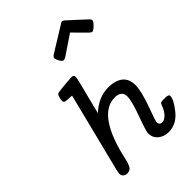

<svg xmlns="http://www.w3.org/2000/svg" viewBox="-281 -1117 1245 1245"><g transform="rotate(-45 341.5 -494.0)"><path d="M91.8 -30.8Q91.8 -31.7 98.1 -64.9L233.9 -606Q225.1 -606.9 212.2 -607.4Q199.2 -607.9 192.1 -608.4Q185.1 -608.9 177.5 -610.4Q169.9 -611.8 166.5 -616.5Q163.1 -621.1 163.1 -628.9Q163.1 -635.7 167.5 -653.3Q171.9 -670.9 178 -677Q184.1 -683.1 231 -687Q271 -689.9 304.2 -692.9Q306.2 -692.9 310.1 -693.4Q314 -693.8 314.9 -693.8Q336.9 -693.8 336.9 -673.8Q336.9 -666 326.4 -623Q315.9 -580.1 298.3 -512.9Q280.8 -445.8 272 -407.2Q349.1 -478 436 -478Q501 -478 537.1 -449.5Q573.2 -420.9 573.2 -363.8Q573.2 -310.5 536.1 -207.3Q499 -104 499 -98.1Q499 -70.3 524.9 -69.8Q546.9 -69.8 567.4 -91.8Q587.9 -113.8 600.1 -147.9Q605 -162.1 610.1 -165.5Q615.2 -168.9 627 -168.9H651.9Q682.6 -168.9 683.1 -154.8Q683.1 -119.6 632.1 -57.4Q581.1 4.9 511.2 4.9Q467.3 4.9 438.2 -19.5Q409.2 -43.9 409.2 -84Q409.2 -103 446.5 -205.1Q483.9 -307.1 483.9 -347.2Q483.9 -402.3 420.9 -401.9Q283.7 -401.9 210 -157.2Q203.1 -135.3 196 -105.2Q189 -75.2 185.1 -59.1Q181.2 -43 174.1 -25.9Q167 -8.8 156 -2Q145 4.9 128.9 4.9Q113.8 4.9 102.8 -5.4Q91.8 -15.6 91.8 -30.8ZM323.7 -856.9Q323.7 -860.8 325.2 -864.3Q326.7 -867.7 328.6 -870.4Q330.6 -873 335.7 -876.5Q340.8 -879.9 343.8 -881.8Q346.7 -883.8 354.7 -888.2Q362.8 -892.6 366.7 -896Q519.5 -991.2 522 -991.7Q524.9 -992.7 527.8 -992.7H528.8Q534.7 -992.7 544.2 -984.9Q553.7 -977.1 589.8 -943.8Q627.9 -907.7 656.7 -881.8Q672.9 -867.7 672.9 -857.7Q672.9 -847.7 651.9 -826.7Q630.9 -805.7 620.6 -805.7Q612.8 -805.7 602.3 -815.2Q591.8 -824.7 547.9 -869.6Q527.8 -890.6 514.6 -903.8H512.7L382.8 -815.9Q364.7 -806.2 359.9 -805.7Q346.7 -805.7 335.2 -827.4Q323.7 -849.1 323.7 -856.9Z"/></g></svg>

Font: CMU Concrete
Style: BoldItalic
Weight: 700
Italic angle: -14.04°
Version: Version 0.7.0